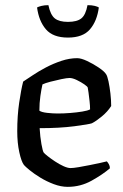

<svg xmlns="http://www.w3.org/2000/svg" viewBox="-20 -726 477 746"><path d="M243 0Q217 0 189 -10.5Q161 -21 136.5 -36Q112 -51 95 -65Q78 -79 73 -85Q63 -98 55 -134.5Q47 -171 47 -216Q47 -276 54.5 -327Q62 -378 70 -409Q84 -418 107 -433.5Q130 -449 158.5 -464Q187 -479 218.5 -489.5Q250 -500 280 -500Q295 -500 318.5 -489Q342 -478 363.5 -463.5Q385 -449 392 -438Q397 -431 401.5 -410Q406 -389 409 -363Q412 -337 412 -314Q398 -292 375.5 -273.5Q353 -255 337 -247Q326 -243 269 -235.5Q212 -228 134 -228Q136 -194 141 -166Q146 -138 150 -133Q153 -129 165 -119.5Q177 -110 193.5 -99Q210 -88 226.5 -80.5Q243 -73 254 -73Q265 -73 285.5 -76.5Q306 -80 328.5 -84.5Q351 -89 369.5 -93Q388 -97 395 -99Q399 -95 403 -88Q407 -81 407 -72Q379 -48 336 -24Q293 0 243 0ZM204 -285Q227 -285 252.5 -287Q278 -289 299.5 -292.5Q321 -296 330 -301Q330 -315 328 -333Q326 -351 324 -366Q322 -381 321 -385Q321 -389 308 -398Q295 -407 278.5 -415Q262 -423 250 -423Q240 -423 218.5 -418.5Q197 -414 176 -408.5Q155 -403 145 -398Q141 -381 137 -353.5Q133 -326 133 -296Q141 -290 163 -287.5Q185 -285 204 -285ZM244 -580Q186 -580 158.5 -612Q131 -644 124 -697Q129 -700 141 -703Q153 -706 168 -706Q176 -668 193 -654.5Q210 -641 244 -641Q279 -641 296 -654.5Q313 -668 320 -706Q337 -706 348.5 -703Q360 -700 364 -697Q357 -644 329.5 -612Q302 -580 244 -580Z"/></svg>

Font: Texturina 72pt Medium
Style: Regular
Weight: 500
Designer: Guillermo Torres Carreño
Foundry: Omnibus-Type
Version: Version 1.002; ttfautohint (v1.8.3)